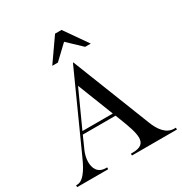

<svg xmlns="http://www.w3.org/2000/svg" viewBox="-201 -1035 1122 1183"><g transform="rotate(-30 360.0 -443.5)"><path d="M383 -229ZM480 -724 383 -816 286 -724H246L360 -887H406L520 -724ZM383 -229ZM715 0H395V-13H407C465 -13 488 -34 488 -74C488 -111 469 -164 442 -233L430 -263H197L157 -173C149 -154 141 -127 141 -100C141 -56 159 -13 218 -13H226V0H5V-13H13C69 -13 110 -111 128 -150L366 -677H369L588 -121C609 -67 645 -13 703 -13H715ZM322 -538 206 -283H422Z"/></g></svg>

Font: Open Baskerville 0.0.53
Style: Normal
Weight: 400
Designer: Isaac Moore, James Puckett, Rob Mientjes
Foundry: The Open Baskerville Project
Version: 0.0.53 (g939f078)